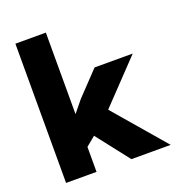

<svg xmlns="http://www.w3.org/2000/svg" viewBox="-132 -840 878 949"><g transform="rotate(-20 306.5 -366.0)"><path d="M214.4 0H54.2V-732.4H214.4V-303.7L265.1 -365.7L381.8 -488.3H582.5L373.5 -269L604.5 0H397.9L263.7 -171.9L214.4 -131.3Z"/></g></svg>

Font: Kumbh Sans ExtraBold
Style: Regular
Weight: 800
Version: Version 1.005